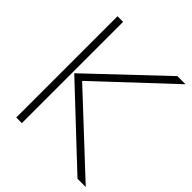

<svg xmlns="http://www.w3.org/2000/svg" viewBox="-220 -948 1086 1086"><g transform="rotate(45 323.0 -405.0)"><path d="M646 0H580L145 -409L569 -810H634L208 -411V-409ZM135 0H90V-810H135Z"/></g></svg>

Font: TypoPRO Sinkin Sans
Style: 200 X Light
Weight: 200
Designer: Keith Bates
Foundry: K-Type
Version: Sinkin Sans (version 1.0)  by Keith Bates   •   © 2014   www